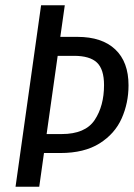

<svg xmlns="http://www.w3.org/2000/svg" viewBox="-20 -709 510 729"><path d="M468 -385Q468 -318 442 -259.5Q416 -201 358 -164.5Q300 -128 209 -128H147L129 0H39L136 -689H226L209 -569H274Q367 -569 417.5 -521.5Q468 -474 468 -385ZM375 -386Q375 -446 348 -471.5Q321 -497 261 -497H199L157 -200H214Q304 -200 339.5 -253.5Q375 -307 375 -386Z"/></svg>

Font: Fira Sans Compressed
Style: Italic
Weight: 400
Width: 1
Italic angle: -8°
Designer: bBox Type GmbH & Carrois Corporate GbR & Edenspiekermann AG
Foundry: bBox Type GmbH & Carrois Corporate GbR & Edenspiekermann AG
Version: Version 4.301